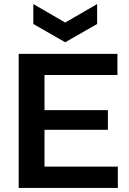

<svg xmlns="http://www.w3.org/2000/svg" viewBox="-20 -925 637 945"><path d="M72 0V-660H199V0ZM155 0V-105H560V0ZM155 -286V-383H511V-286ZM155 -556V-660H558V-556ZM144 -905 301 -814 458 -905V-807L301 -717L144 -807Z"/></svg>

Font: Bricolage Grotesque 28pt SemiBold
Style: Regular
Weight: 600
Version: Version 1.001;gftools[0.9.33.dev8+g029e19f]